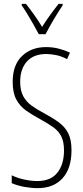

<svg xmlns="http://www.w3.org/2000/svg" viewBox="-20 -969 434 999"><path d="M352 -187Q352 -93 305.5 -41.5Q259 10 175 10Q144 10 107.5 3.5Q71 -3 41 -16V-57Q69 -43 105.5 -35Q142 -27 174 -27Q244 -27 278.5 -70.5Q313 -114 313 -186Q313 -230 299.5 -258Q286 -286 258.5 -306Q231 -326 187 -350Q148 -371 116 -393.5Q84 -416 65 -451Q46 -486 46 -543Q46 -631 94.5 -677.5Q143 -724 220 -724Q256 -724 289 -715Q322 -706 344 -695L329 -661Q300 -677 271 -682.5Q242 -688 221 -688Q155 -688 120 -649Q85 -610 85 -544Q85 -498 101 -468.5Q117 -439 145 -419Q173 -399 209 -380Q254 -356 286 -332.5Q318 -309 335 -275.5Q352 -242 352 -187ZM182 -791Q169 -815 153 -843.5Q137 -872 121 -898Q105 -924 93 -941V-949H115Q134 -925 157 -893Q180 -861 199 -829Q220 -862 239.5 -889Q259 -916 285 -949H306V-941Q284 -909 259.5 -867.5Q235 -826 217 -791Z"/></svg>

Font: Noto Sans Tamil ExtraCondensed ExtraLight
Style: Regular
Weight: 200
Width: 2
Designer: Jelle Bosma - Monotype Design Team
Foundry: Monotype Imaging Inc.
Version: Version 2.004; ttfautohint (v1.8.4.7-5d5b)